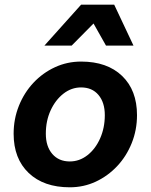

<svg xmlns="http://www.w3.org/2000/svg" viewBox="-20 -781 641 817"><path d="M38 -212Q38 -275 60.5 -331Q83 -387 122.5 -429Q162 -471 214 -495Q266 -519 325 -519Q436 -519 499.5 -458Q563 -397 563 -291Q563 -228 540.5 -172Q518 -116 478.5 -74Q439 -32 387.5 -8Q336 16 277 16Q166 16 102 -45Q38 -106 38 -212ZM277 -94Q318 -94 352 -120.5Q386 -147 406 -192Q426 -237 426 -291Q426 -345 399 -377Q372 -409 325 -409Q284 -409 250 -382.5Q216 -356 195.5 -311.5Q175 -267 175 -212Q175 -158 202.5 -126Q230 -94 277 -94ZM169 -587 325 -761H466L548 -587H431L378 -681L285 -587Z"/></svg>

Font: Wix Madefor Text
Style: Bold Italic
Weight: 700
Italic angle: -12°
Designer: Dalton Maag Ltd
Foundry: Dalton Maag Ltd
Version: Version 3.100